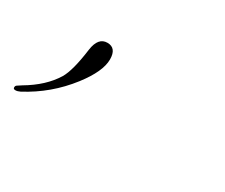

<svg xmlns="http://www.w3.org/2000/svg" viewBox="-109 -667 455 388"><g transform="rotate(30 118.5 -473.0)"><path d="M-50.3 -400.4Q-8.8 -424.8 11.2 -457.5Q23.4 -478 30.3 -530.3Q34.7 -561 55.9 -561Q77.1 -561 77.1 -534.2Q77.1 -506.3 45.9 -465.8Q7.8 -416.5 -46.9 -387.7Q-52.7 -384.8 -57.6 -384.8Q-62.5 -384.8 -62.5 -388.7Q-62.5 -392.6 -59.6 -394.3Q-56.6 -396 -50.3 -400.4Z"/></g></svg>

Font: Pinyon Script
Style: Regular
Weight: 400
Designer: Nicole Fally
Foundry: Nicole Fally
Version: Version 1.005